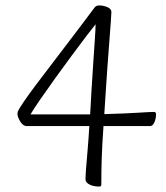

<svg xmlns="http://www.w3.org/2000/svg" viewBox="-20 -672 610 705"><path d="M344 13Q336 13 327 11.5Q318 10 310.5 6.5Q303 3 298.5 -2Q294 -7 294 -14Q294 -27 296 -53Q298 -79 301.5 -118.5Q305 -158 308 -209H79Q64 -209 54 -226.5Q44 -244 44 -253Q44 -255 44.5 -257.5Q45 -260 46 -264Q50 -273 68 -299.5Q86 -326 114 -363Q142 -400 174 -442Q206 -484 236.5 -524Q267 -564 291 -596Q315 -628 327 -644Q330 -648 334 -650Q338 -652 344 -652Q352 -652 359.5 -650.5Q367 -649 374 -646Q381 -643 385 -638.5Q389 -634 389 -627Q389 -623 387 -593.5Q385 -564 381.5 -520Q378 -476 374.5 -426.5Q371 -377 368 -331Q365 -285 363 -253Q438 -255 485 -258Q532 -261 545 -261Q549 -261 551 -259Q553 -257 553 -252Q553 -243 550.5 -233Q548 -223 543 -216Q538 -209 530 -209H360Q355 -138 353.5 -90Q352 -42 352 5Q352 9 350.5 11Q349 13 344 13ZM92 -252H311Q313 -290 316 -341Q319 -392 322.5 -442Q326 -492 328.5 -530.5Q331 -569 331 -583Q321 -571 297.5 -540Q274 -509 243.5 -468Q213 -427 182.5 -384.5Q152 -342 127.5 -306.5Q103 -271 92 -252Z"/></svg>

Font: Briem Hand Thin
Style: Regular
Weight: 100
Designer: Gunnlaugur SE Briem, Eben Sorkin
Foundry: Sorkin Type Co.
Version: Version 1.003